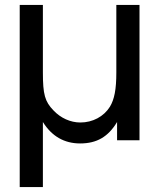

<svg xmlns="http://www.w3.org/2000/svg" viewBox="-20 -569 646 779"><path d="M60 190H154V-74C190 -16 241 13 305 13C373 13 419 -14 455 -74V0H546V-549H452V-275C452 -206 444 -166 426 -136C401 -96 356 -72 306 -72C266 -72 226 -90 197 -121C162 -157 154 -186 154 -275V-549H60Z"/></svg>

Font: Involve Medium
Style: Regular
Weight: 500
Designer: Stefan Peev
Foundry: Context Ltd.
Version: Version 1.001